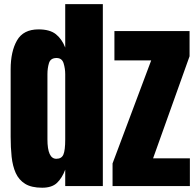

<svg xmlns="http://www.w3.org/2000/svg" viewBox="-20 -879 924 907"><path d="M179.2 7.8Q128.4 7.8 98.6 -10.7Q68.8 -29.3 54.2 -62Q39.6 -94.7 34.9 -138.7Q30.3 -182.6 30.3 -232.9V-551.3Q30.3 -635.7 60.3 -688Q90.3 -740.2 162.1 -740.2Q215.3 -740.2 243.9 -717.5Q272.5 -694.8 288.1 -654.3V-859.4H465.8V0H288.1V-77.6Q273.4 -38.1 249.3 -15.1Q225.1 7.8 179.2 7.8ZM246.1 -128.9Q271 -128.9 279.5 -148.9Q288.1 -168.9 288.1 -220.7V-528.8Q288.1 -554.7 280.5 -579.8Q272.9 -605 247.1 -605Q218.8 -605 211.4 -581.1Q204.1 -557.1 204.1 -528.8V-220.7Q204.1 -128.9 246.1 -128.9ZM511.7 0V-106.9L694.3 -593.8H520.5V-732.4H875.5V-613.3L703.1 -130.9H877V0Z"/></svg>

Font: webenart
Style: Regular
Weight: 400
Designer: Vernon Adams
Foundry: Vernon Adams
Version: Version 2.116; ttfautohint (v1.8.3)